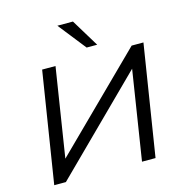

<svg xmlns="http://www.w3.org/2000/svg" viewBox="-132 -1060 1118 1179"><g transform="rotate(-15 427.5 -470.5)"><path d="M67 0 179 -705H264L172 -120L156 -121L748 -705H823L711 0H625L717 -586L732 -585L141 0ZM478 -765 339 -941H438L545 -765Z"/></g></svg>

Font: Nunito Sans 10pt SemiExpanded
Style: Italic
Weight: 400
Width: 6
Italic angle: -9°
Designer: Vernon Adams
Foundry: Vernon Adams
Version: Version 3.101;gftools[0.9.27]